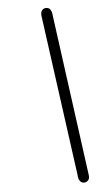

<svg xmlns="http://www.w3.org/2000/svg" viewBox="-64 -791 628 1081"><g transform="rotate(-5 250.0 -250.0)"><path d="M209 -708V-717.8Q209 -731.9 218 -740.5Q227.1 -749 238.8 -749Q244.6 -749 250.2 -747.1Q255.9 -745.1 259 -741.5Q262.2 -737.8 264.6 -733.9Q267.1 -730 268.6 -725.6Q270 -721.2 270.5 -717.5Q271 -713.9 272 -710V-707L396 207Q396 209 396.5 212.4Q397 215.8 397 217.8Q397 231.9 387.9 240.5Q378.9 249 367.2 249Q361.3 249 355.7 247.1Q350.1 245.1 347.2 241.5Q344.2 237.8 341.6 234.4Q338.9 231 337.4 226.1Q335.9 221.2 335.4 218Q335 214.8 334 210.9V207Z"/></g></svg>

Font: CMU Sans Serif
Style: Oblique
Weight: 500
Italic angle: -12°
Version: Version 0.7.0